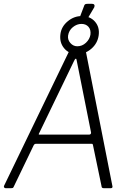

<svg xmlns="http://www.w3.org/2000/svg" viewBox="-20 -984 682 1004"><path d="M496 -799Q490 -757 457.5 -729Q425 -701 384 -701Q341 -701 315.5 -731.5Q290 -762 296 -806Q301 -845 334 -872.5Q367 -900 407 -900Q451 -900 476.5 -871Q502 -842 496 -799ZM453 -803Q456 -829 442.5 -844Q429 -859 406 -859Q382 -859 361 -842Q340 -825 336 -798Q333 -776 348 -759Q363 -742 384 -742Q410 -742 429.5 -760.5Q449 -779 453 -803ZM408 -742Q417 -742 421 -738.5Q425 -735 426 -730L568 -10Q569 -6 567 -3Q565 0 560 0H522Q517 0 514 -2.5Q511 -5 511 -10L466 -226Q465 -230 464 -231Q463 -232 458 -232H168Q164 -232 161 -230Q158 -228 156 -224L51 -6Q49 -2 46.5 -1Q44 0 39 0H9Q5 0 2 -3.5Q-1 -7 1 -12L349 -732Q352 -738 355.5 -740Q359 -742 366 -742ZM381 -668Q380 -678 376 -677Q372 -676 367 -665L185 -288Q182 -283 182.5 -281.5Q183 -280 187 -280H446Q452 -280 454.5 -284Q457 -288 456 -292ZM462 -964Q470 -964 473 -959Q476 -954 473 -946L431 -875H390L419 -951Q421 -959 425 -961.5Q429 -964 438 -964Z"/></svg>

Font: Libre Franklin ExtraLight
Style: Italic
Weight: 250
Italic angle: -8°
Designer: Pablo Impallari, Rodrigo Fuenzalida, Nhung Nguyen
Foundry: Impallari Type
Version: Version 3.000